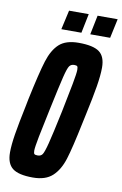

<svg xmlns="http://www.w3.org/2000/svg" viewBox="-94 -899 612 961"><g transform="rotate(10 212.0 -419.0)"><path d="M9 -96Q9 -134 18 -190Q27 -246 47 -341L53 -372Q83 -514 102 -574.5Q121 -635 154.5 -665.5Q188 -696 253 -696Q327 -696 358 -673Q389 -650 389 -594Q389 -555 379.5 -497Q370 -439 350 -347L341 -305Q314 -174 295.5 -115Q277 -56 242 -24Q207 8 143 8Q70 8 39.5 -16Q9 -40 9 -96ZM230 -344Q248 -432 258.5 -488Q269 -544 269 -561Q269 -576 265 -579.5Q261 -583 250 -583Q234 -583 225.5 -571.5Q217 -560 205.5 -513.5Q194 -467 168 -344Q149 -256 138 -199.5Q127 -143 127 -126Q127 -112 131.5 -108.5Q136 -105 148 -105Q164 -105 172 -116.5Q180 -128 192 -174.5Q204 -221 230 -344ZM155 -748 177 -846H277L257 -748ZM302 -748 322 -846H424L403 -748Z"/></g></svg>

Font: Saira Ultra Condensed ExtraBold
Style: Italic
Weight: 800
Width: 1
Italic angle: -12°
Designer: Hector Gatti with collaboration of the Omnibus-Type team
Foundry: Omnibus-Type
Version: Version 1.001; ttfautohint (v1.8)